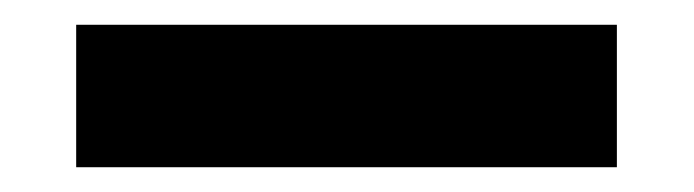

<svg xmlns="http://www.w3.org/2000/svg" viewBox="-20 -20 560 155"><path d="M41.5 115V0H478V115Z"/></svg>

Font: Encode Sans Cnd
Style: Bold
Weight: 700
Width: 3
Designer: Multiple Designers
Foundry: Impallari Type
Version: Version 3.002; ttfautohint (v1.8.3) -l 8 -r 50 -G 200 -x 14 